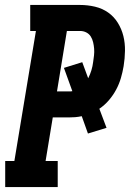

<svg xmlns="http://www.w3.org/2000/svg" viewBox="-20 -755 540 775"><path d="M1 0V-105H38L125 -630H102V-735H303Q334 -735 363.5 -728Q393 -721 416.5 -704.5Q440 -688 455.5 -663Q471 -638 478 -609.5Q485 -581 484.5 -550Q484 -519 479 -488Q475 -464 468 -440Q461 -416 449 -393.5Q437 -371 420 -351Q403 -331 381 -316L410 -239L335 -216L310 -286Q296 -283 283 -282Q270 -281 257 -281H193L164 -105H213V0ZM257 -386Q261 -386 265 -386Q269 -386 272 -387L238 -481L312 -504L336 -439Q344 -455 349 -471.5Q354 -488 356 -505Q358 -518 359.5 -531.5Q361 -545 360 -558Q359 -571 356 -584Q353 -597 346.5 -607.5Q340 -618 328.5 -624Q317 -630 303 -630H250L210 -386Z"/></svg>

Font: Iosevka Slab Extrabold Oblique
Style: Regular
Weight: 800
Italic angle: -9°
Monospace: yes
Designer: Belleve Invis
Foundry: Belleve Invis
Version: Version 11.1.1; ttfautohint (v1.8.3)